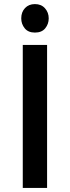

<svg xmlns="http://www.w3.org/2000/svg" viewBox="-20 -920 342 940"><path d="M151 -760.5Q118 -760.5 101 -781.5Q84 -802.5 84 -830Q84 -861 102.5 -880.5Q121 -900 151 -900Q182 -900 200.2 -879.5Q218.5 -859 218.5 -830Q218.5 -802.5 201.5 -781.5Q184.5 -760.5 151 -760.5ZM210.5 0H91.5V-700H210.5Z"/></svg>

Font: Argentum Novus Medium
Style: Regular
Weight: 500
Designer: Julieta Ulanovsky (font) & Cristiano Sobral (main changes)
Foundry: Julieta Ulanovsky (font) & Cristiano Sobral (main changes)
Version: Version 3.00;November 27, 2020;FontCreator 13.0.0.2655 64-bi